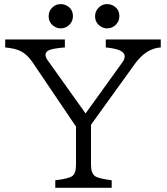

<svg xmlns="http://www.w3.org/2000/svg" viewBox="-20 -899 800 919"><path d="M271.5 -879.4Q283.7 -879.4 295.9 -874Q329.1 -857.9 329.1 -821.3Q329.1 -797.4 312 -780.3Q294.9 -763.2 270.5 -763.2Q255.9 -763.2 243.2 -770.5Q212.9 -787.6 212.9 -821.8Q212.9 -847.7 231.9 -864.3Q247.6 -879.4 271.5 -879.4ZM493.7 -879.4Q505.9 -879.4 518.1 -874Q551.3 -857.9 551.3 -821.3Q551.3 -797.4 534.2 -780.3Q517.1 -763.2 492.7 -763.2Q478 -763.2 465.3 -770.5Q435.1 -787.6 435.1 -821.8Q435.1 -846.7 454.1 -864.3Q469.7 -879.4 493.7 -879.4ZM4.9 -671.9V-710H290.5V-671.9Q232.9 -667.5 214.4 -658.7Q197.8 -650.9 197.8 -636.7Q197.8 -625.5 206.5 -612.8L389.6 -356L567.4 -603Q576.7 -616.2 576.7 -629.9Q576.7 -663.6 486.3 -671.9V-710H749.5V-671.9Q679.2 -668 624.5 -591.8L415.5 -301.8V-110.8Q415.5 -70.3 434.6 -56.2Q450.7 -44.4 514.6 -36.1V0H244.6V-36.1Q307.6 -43.5 325.7 -56.2Q343.8 -68.4 343.8 -110.8V-293L135.7 -601.1Q109.9 -638.7 79.6 -653.8Q53.2 -667.5 4.9 -671.9Z"/></svg>

Font: BIZ UDPMincho
Style: Regular
Weight: 400
Designer: TypeBank Co., Ltd.
Foundry: Morisawa Inc.
Version: Version 1.06